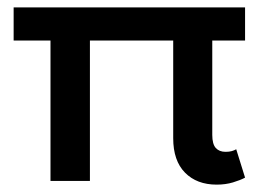

<svg xmlns="http://www.w3.org/2000/svg" viewBox="-20 -491 733 521"><path d="M17 -381V-471H645V-381ZM568 10Q514 10 482 -22.5Q450 -55 450 -116V-471H556V-125Q556 -100 565.5 -89.5Q575 -79 592 -79Q602 -79 609 -81Q616 -83 621 -86L645 -9Q632 -2 612 4Q592 10 568 10ZM117 0V-471H224V0Z"/></svg>

Font: BioRhyme Medium
Style: Regular
Weight: 500
Designer: Aoife Mooney
Foundry: Aoife Mooney Type
Version: Version 1.600;gftools[0.9.33]